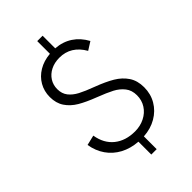

<svg xmlns="http://www.w3.org/2000/svg" viewBox="-273 -897 1098 1098"><g transform="rotate(-45 276.5 -348.0)"><path d="M263 8Q203.5 3.5 157.2 -21.2Q111 -46 82 -87.8Q53 -129.5 44 -184.5L105 -199Q117 -126 166.2 -86.5Q215.5 -47 291 -47Q334 -47 369.2 -64.8Q404.5 -82.5 424.8 -114Q445 -145.5 445 -185.5Q445 -226.5 423.2 -254Q401.5 -281.5 367.8 -299.2Q334 -317 274 -340Q212.5 -363.5 172.2 -387.2Q132 -411 108.5 -446Q85 -481 85 -531Q85 -577.5 106.8 -615.5Q128.5 -653.5 168.2 -677.2Q208 -701 260.5 -705.5V-808H304V-706Q361 -702 404.5 -673.5Q448 -645 476 -593.5L427 -562.5Q376 -651.5 283 -651.5Q243 -651.5 212.2 -636Q181.5 -620.5 164.2 -593.5Q147 -566.5 147 -532.5Q147 -496 166.5 -471.2Q186 -446.5 218.8 -429.2Q251.5 -412 308 -391Q373 -366.5 415 -341.5Q457 -316.5 481.8 -279.5Q506.5 -242.5 506.5 -189Q506.5 -135 481 -91.5Q455.5 -48 410 -21.5Q364.5 5 306.5 8.5V112H263Z"/></g></svg>

Font: HK Grotesk Light
Style: Regular
Weight: 300
Designer: Alfredo Marco Pradil
Foundry: Hanken Design Co.
Version: Version 3.001